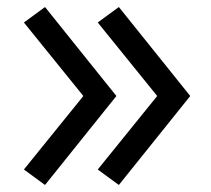

<svg xmlns="http://www.w3.org/2000/svg" viewBox="-20 -523 601 546"><path d="M311 -250 108 3 48 -41 217 -250 48 -459 108 -503ZM521 -250 318 3 258 -41 427 -250 258 -459 318 -503Z"/></svg>

Font: NT Somic
Style: Regular
Weight: 400
Designer: Ravid Balaliev — lead type designer, mastering
Michael Voronin — secret advisor, marketing
Ivan Kovalenko — best boy
Foundry: NT Type
Version: Version 0.7